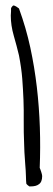

<svg xmlns="http://www.w3.org/2000/svg" viewBox="-20 -667 189 687"><path d="M74.2 -9.8Q73.2 -17.6 72.8 -37.1Q72.3 -56.6 70.3 -79.1Q68.4 -101.6 67.4 -122.1Q66.4 -142.6 66.4 -150.4Q64.5 -195.3 64.9 -233.9Q65.4 -272.5 64 -310.1Q62.5 -347.7 59.6 -385.7Q56.6 -423.8 47.9 -468.8Q40 -502 29.3 -539.1Q18.6 -576.2 18.6 -611.3Q18.6 -617.2 19.5 -627V-636.7Q19.5 -638.7 22.9 -643.1Q26.4 -647.5 28.3 -647.5Q31.2 -647.5 38.1 -643.6Q44.9 -638.7 47.9 -636.7Q73.2 -567.4 88.4 -497.1Q103.5 -426.8 111.8 -355.5Q120.1 -284.2 122.6 -211.4Q125 -138.7 122.1 -66.4Q123 -64.5 124.5 -60.5Q126 -56.6 127.4 -52.2Q128.9 -47.9 129.9 -43.5Q130.9 -39.1 130.9 -37.1Q130.9 -15.6 119.1 -7.8Q109.4 0 89.8 0H85Q83 -1 79.1 -4.4Q75.2 -7.8 74.2 -9.8Z"/></svg>

Font: Indie Flower
Style: Regular
Weight: 400
Designer: Kimberly Geswein
Foundry: Kimberly Geswein
Version: Version 1.001 2010